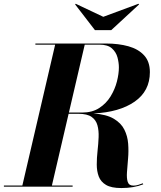

<svg xmlns="http://www.w3.org/2000/svg" viewBox="-58 -978 845 1006"><path d="M483.2 -889.9 667.7 -958.3 670.7 -954.8 524.9 -820.1H439.5L335.7 -954.8L338.6 -958.3ZM-37.6 -5.9H59.1L231 -744.1H127.4V-750H497.6Q563 -750 615 -735.5Q667 -720.9 697.1 -688Q727.3 -655 727.3 -600.1Q727.3 -501 647.5 -445.4Q567.6 -389.9 431.6 -383.5Q499.8 -378.7 538.2 -355.8Q576.7 -333 593.6 -298.8Q610.6 -264.6 613.5 -225.1Q616.5 -185.5 613 -146.9Q609.6 -108.2 607.3 -76Q605 -43.9 611.3 -24.7Q617.7 -5.4 641.1 -5.4Q654.1 -5.4 666.3 -9.3Q678.5 -13.2 690.4 -17.6L692.4 -12.2Q642.6 7.3 577.6 7.3Q525.4 7.3 497.7 -9Q470 -25.4 459.5 -53.2Q449 -81.1 449 -115.7Q449 -150.4 453.1 -187.3Q457.3 -224.1 458.7 -258.8Q460.2 -293.5 452.6 -321.3Q445.1 -349.1 421.9 -365.5Q398.7 -381.8 352.5 -381.8H301.5L213.9 -5.9H322.5V0H-37.6ZM462.4 -744.1H386L303 -388.2H372.3Q425.3 -388.2 462 -412.1Q498.8 -436 521.5 -473.1Q544.2 -510.3 554.6 -550.9Q564.9 -591.6 564.9 -625Q564.9 -649.4 557.6 -677.1Q550.3 -704.8 528.4 -724.5Q506.6 -744.1 462.4 -744.1Z"/></svg>

Font: Bodoni* 36
Style: Bold Italic
Weight: 700
Italic angle: -13°
Version: Version 2.000; ttfautohint (v1.8.1)